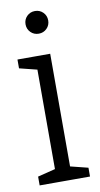

<svg xmlns="http://www.w3.org/2000/svg" viewBox="-80 -713 390 751"><g transform="rotate(-10 115.0 -337.5)"><path d="M85 0V-500H145V0ZM115 -585Q96 -585 83 -598Q70 -611 70 -630Q70 -649 83 -662Q96 -675 115 -675Q134 -675 147 -662Q160 -649 160 -630Q160 -611 147 -598Q134 -585 115 -585ZM95 -445 15 -465V-500H95ZM15 0V-35L95 -55V0ZM135 0V-55L215 -35V0Z"/></g></svg>

Font: Epunda Slab Light
Style: Regular
Weight: 300
Designer: Simon Atzbach
Foundry: typofactur
Version: Version 1.102